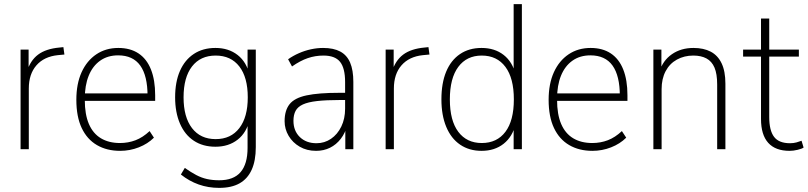

<svg xmlns="http://www.w3.org/2000/svg" viewBox="-20 -725 3925 933"><path d="M80 0V-484H119V-375H110Q127 -431 165 -459.5Q203 -488 269 -494L288 -496L293 -460L261 -457Q194 -450 157 -407.5Q120 -365 120 -295V0Z M564 8Q499 8 451 -20Q403 -48 377 -103Q351 -158 351 -240Q351 -318 376.5 -374Q402 -430 448 -461Q494 -492 555 -492Q613 -492 653 -465.5Q693 -439 713.5 -387.5Q734 -336 734 -262V-235H377V-271H712L697 -259Q697 -357 661.5 -406.5Q626 -456 554 -456Q503 -456 466.5 -430Q430 -404 411 -357Q392 -310 392 -245V-240Q392 -169 412 -122.5Q432 -76 470.5 -53Q509 -30 563 -30Q603 -30 638.5 -43.5Q674 -57 707 -88L728 -56Q698 -26 654.5 -9Q611 8 564 8Z M1045 188Q992 188 945.5 171.5Q899 155 859 123L878 91Q908 112 933.5 125.5Q959 139 986 145Q1013 151 1045 151Q1115 151 1149 111.5Q1183 72 1183 -6V-145H1193Q1179 -81 1135 -46.5Q1091 -12 1027 -12Q966 -12 922 -41Q878 -70 854.5 -124.5Q831 -179 831 -252Q831 -327 854.5 -380.5Q878 -434 922 -463Q966 -492 1027 -492Q1091 -492 1135 -457.5Q1179 -423 1193 -359H1183V-484H1223V-10Q1223 56 1203 100Q1183 144 1144 166Q1105 188 1045 188ZM1028 -49Q1102 -49 1143 -102.5Q1184 -156 1184 -252Q1184 -349 1143 -402Q1102 -455 1028 -455Q954 -455 913 -402Q872 -349 872 -252Q872 -156 913 -102.5Q954 -49 1028 -49Z M1516 8Q1471 8 1436.5 -12Q1402 -32 1382.5 -65Q1363 -98 1363 -136Q1363 -188 1387 -218.5Q1411 -249 1469.5 -261.5Q1528 -274 1629 -274H1667V-239H1631Q1565 -239 1521 -234Q1477 -229 1452 -217.5Q1427 -206 1416.5 -186.5Q1406 -167 1406 -138Q1406 -89 1437 -59Q1468 -29 1518 -29Q1557 -29 1588.5 -50.5Q1620 -72 1638.5 -110Q1657 -148 1657 -197V-326Q1657 -394 1632.5 -424.5Q1608 -455 1552 -455Q1512 -455 1475.5 -442.5Q1439 -430 1399 -402L1380 -437Q1404 -454 1432.5 -466.5Q1461 -479 1491 -485.5Q1521 -492 1550 -492Q1601 -492 1633.5 -474.5Q1666 -457 1681.5 -420.5Q1697 -384 1697 -327V0H1658V-118H1668Q1658 -79 1636 -50.5Q1614 -22 1583.5 -7Q1553 8 1516 8Z M1854 0V-484H1893V-375H1884Q1901 -431 1939 -459.5Q1977 -488 2043 -494L2062 -496L2067 -460L2035 -457Q1968 -450 1931 -407.5Q1894 -365 1894 -295V0Z M2320 8Q2260 8 2216 -22Q2172 -52 2148.5 -108.5Q2125 -165 2125 -242Q2125 -321 2148 -376.5Q2171 -432 2215 -462Q2259 -492 2320 -492Q2384 -492 2427.5 -458Q2471 -424 2486 -361H2476V-705H2516V0H2476V-124H2486Q2471 -61 2427.5 -26.5Q2384 8 2320 8ZM2321 -30Q2395 -30 2436 -84.5Q2477 -139 2477 -242Q2477 -345 2436 -400Q2395 -455 2321 -455Q2248 -455 2207 -400Q2166 -345 2166 -242Q2166 -139 2207 -84.5Q2248 -30 2321 -30Z M2859 8Q2794 8 2746 -20Q2698 -48 2672 -103Q2646 -158 2646 -240Q2646 -318 2671.5 -374Q2697 -430 2743 -461Q2789 -492 2850 -492Q2908 -492 2948 -465.5Q2988 -439 3008.5 -387.5Q3029 -336 3029 -262V-235H2672V-271H3007L2992 -259Q2992 -357 2956.5 -406.5Q2921 -456 2849 -456Q2798 -456 2761.5 -430Q2725 -404 2706 -357Q2687 -310 2687 -245V-240Q2687 -169 2707 -122.5Q2727 -76 2765.5 -53Q2804 -30 2858 -30Q2898 -30 2933.5 -43.5Q2969 -57 3002 -88L3023 -56Q2993 -26 2949.5 -9Q2906 8 2859 8Z M3155 0V-484H3194V-376H3184Q3201 -431 3245 -461.5Q3289 -492 3350 -492Q3399 -492 3433.5 -474Q3468 -456 3486.5 -417.5Q3505 -379 3505 -318V0H3465V-314Q3465 -366 3452 -396.5Q3439 -427 3413 -441Q3387 -455 3349 -455Q3305 -455 3269.5 -435.5Q3234 -416 3214.5 -379Q3195 -342 3195 -292V0Z M3817 8Q3748 8 3713 -31Q3678 -70 3678 -147V-450H3591V-484H3678V-635H3718V-484H3862V-450H3718V-156Q3718 -91 3741.5 -60Q3765 -29 3819 -29Q3836 -29 3850.5 -33Q3865 -37 3875 -41L3885 -8Q3877 -2 3856 3Q3835 8 3817 8Z"/></svg>

Font: Nunito Sans 12pt ExtraLight SemiCondensed
Style: Regular
Weight: 200
Width: 4
Version: Version 3.101;gftools[0.9.27]